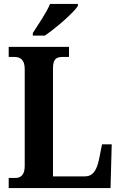

<svg xmlns="http://www.w3.org/2000/svg" viewBox="-20 -951 612 971"><path d="M146 -784V-771H207C264 -810 352 -886 374 -921V-931H233C215 -886 173 -827 146 -784ZM24 0H539L545 -221H496L481 -146C469 -88 449 -59 409 -59H248V-605C248 -650 262 -663 297 -663H329V-714H24V-663H53C82 -663 105 -650 105 -602V-110C105 -64 82 -51 58 -51H24Z"/></svg>

Font: Noto Serif Condensed
Style: Bold
Weight: 700
Width: 3
Designer: Monotype Design Team
Foundry: Monotype Imaging Inc.
Version: Version 2.015